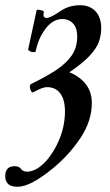

<svg xmlns="http://www.w3.org/2000/svg" viewBox="-63 -445 421 736"><path d="M4 271Q-43 271 -43 230Q-43 192 -6 192Q10 192 17.5 202.5Q25 213 40 213Q76 213 113 173Q146 136 166 85.5Q186 35 186 -18Q186 -63 168 -87Q150 -111 117 -111Q100 -111 66 -92Q60 -89 56 -96Q52 -103 51.5 -111.5Q51 -120 56 -123Q112 -150 151.5 -176Q191 -202 212 -232.5Q233 -263 233 -305Q233 -338 217 -355Q201 -372 176 -372Q140 -372 112 -335.5Q84 -299 74 -249Q73 -245 65.5 -245Q58 -245 51.5 -248.5Q45 -252 45 -256L77 -404Q77 -408 84.5 -407.5Q92 -407 99 -404.5Q106 -402 105 -399Q102 -384 106 -380Q110 -376 115 -376Q130 -376 168 -402Q187 -415 206 -420Q225 -425 244 -425Q281 -425 303 -402Q325 -379 325 -336Q325 -309 315.5 -283.5Q306 -258 279.5 -230Q253 -202 203 -168Q244 -151 266.5 -121.5Q289 -92 289 -50Q289 19 244.5 85.5Q200 152 134 205Q52 271 4 271Z"/></svg>

Font: Junicode Two Beta Condensed Medium
Style: Italic
Weight: 500
Width: 3
Italic angle: -9°
Version: Version 1.053; ttfautohint (v1.8.4)